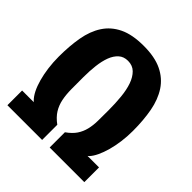

<svg xmlns="http://www.w3.org/2000/svg" viewBox="-201 -905 1052 1052"><g transform="rotate(45 325.0 -379.0)"><path d="M17.5 -114H108L103 -118.5Q86 -135 72.2 -162.2Q58.5 -189.5 48.8 -224.8Q39 -260 33.5 -301.5Q28 -343 28 -387Q28 -469.5 40 -537.8Q52 -606 84 -655.2Q116 -704.5 172 -731.5Q228 -758.5 316 -758.5Q402 -758.5 457.8 -731.5Q513.5 -704.5 545.8 -655.2Q578 -606 590.8 -537.8Q603.5 -469.5 603.5 -387Q603.5 -343.5 598 -302.5Q592.5 -261.5 582.8 -226.5Q573 -191.5 560 -164Q547 -136.5 532 -120.5L524.5 -114H613.5V0H345V-118Q378.5 -141.5 395.8 -167.2Q413 -193 420.5 -223.5Q428 -254 428.5 -290.5Q429 -327 429 -372Q429 -425 424.2 -473.5Q419.5 -522 406.5 -558.8Q393.5 -595.5 371 -617.5Q348.5 -639.5 313 -639.5Q280 -639.5 258.8 -620.2Q237.5 -601 225.2 -568.5Q213 -536 208 -493.2Q203 -450.5 203 -403.5Q203 -351.5 203.2 -309.8Q203.5 -268 210.5 -233.5Q217.5 -199 235 -170.8Q252.5 -142.5 286.5 -117.5V0H17.5Z"/></g></svg>

Font: B612 Mono
Style: Bold
Weight: 700
Version: Version 1.005